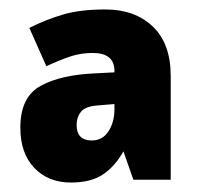

<svg xmlns="http://www.w3.org/2000/svg" viewBox="-20 -742 419 406"><path d="M203 -722Q265 -722 303 -686Q341 -650 341 -581V-362H262L241 -422Q223 -390 197.5 -373Q172 -356 130 -356Q82 -356 52.5 -387Q23 -418 23 -472Q23 -537 66 -560.5Q109 -584 183 -587L222 -589V-592Q222 -630 176 -630Q151 -630 128.5 -622.5Q106 -615 78 -602L42 -683Q78 -701 114 -711.5Q150 -722 203 -722ZM186 -519Q160 -517 151 -505.5Q142 -494 142 -478Q142 -445 174 -445Q197 -445 209.5 -464.5Q222 -484 222 -511V-522Z"/></svg>

Font: Noto Sans Tamil SemiCondensed Black
Style: Regular
Weight: 900
Width: 4
Designer: Jelle Bosma - Monotype Design Team
Foundry: Monotype Imaging Inc.
Version: Version 2.004; ttfautohint (v1.8.4.7-5d5b)